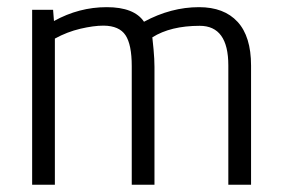

<svg xmlns="http://www.w3.org/2000/svg" viewBox="-20 -508 773 528"><path d="M527.3 -488.3Q596.2 -488.3 633.3 -448Q670.4 -407.7 670.4 -327.6V0H607.9V-328.1Q607.9 -437 529.3 -437Q449.2 -437 398.9 -405.3Q399.9 -399.4 402.3 -372.1Q404.8 -344.7 404.8 -324.2V0H342.3V-326.2Q342.3 -385.3 325.2 -411.1Q308.1 -437 265.1 -437.5H264.2Q237.8 -437.5 201.2 -429Q164.6 -420.4 130.9 -401.9V0H68.4V-481H126L128.4 -450.2Q197.3 -488.3 273.4 -488.3Q349.1 -488.3 376 -448.2Q450.2 -488.3 527.3 -488.3Z"/></svg>

Font: Anaheim
Style: Regular
Weight: 400
Designer: vernon adams
Foundry: vernon adams
Version: Version 1.002; ttfautohint (v0.93.5-3d13) -l 8 -r 50 -G 200 